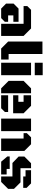

<svg xmlns="http://www.w3.org/2000/svg" viewBox="1265 -2026 761 3331"><g transform="rotate(90 1645.5 -360.5)"><path d="M392.6 0V-389.2H85.4V-453.6L150.4 -518.6H474.1L603.5 -389.2V0ZM358.4 -301.8V-211.9H247.1V-121.1H358.4V-64L293.9 0H128.9L42 -85.4V-215.3L128.9 -301.8Z M1013.2 0H821.8L700.7 -121.1V-716.3H916.5V-129.4H1013.2Z M1068.8 -518.6H1285.2V0H1068.8ZM1068.8 -720.7H1285.2V-583H1068.8Z M1598.6 0H1512.2L1382.8 -129.4V-389.2L1512.2 -518.6H1598.6ZM1632.8 -208V-298.3H1746.6V-389.2H1632.8V-518.6H1815.9L1945.3 -389.2V-208ZM1632.8 0V-121.1H1922.9V-64.9L1858.4 0Z M2037.1 0V-518.6H2254.9V0ZM2382.8 -389.2H2290V-445.8L2362.3 -518.6H2482.4L2599.1 -401.9V0H2382.8Z M2812 -518.6H2898.4V-335.4H3144.5L3256.8 -222.2V-121.1L3136.2 0H3041V-195.8H2807.6L2695.3 -303.7V-402.3ZM2911.1 -95.2H3006.8V0L2784.7 -0.5L2694.8 -106.9V-148.4H2911.1ZM3041 -423.3H2932.6V-518.6H3162.1L3239.3 -441.4V-382.8H3041Z"/></g></svg>

Font: Black Ops One
Style: Regular
Weight: 400
Designer: James Grieshaber
Foundry: James Grieshaber
Version: Version 1.002